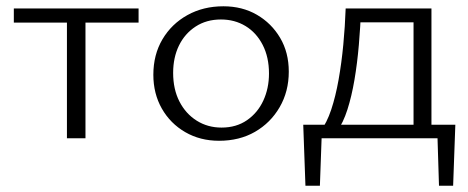

<svg xmlns="http://www.w3.org/2000/svg" viewBox="-20 -440 1490 611"><path d="M193 0V-413H252V0ZM24 -368V-413H421V-368Z M677 8Q617 8 569.5 -19.5Q522 -47 495 -94.5Q468 -142 468 -202Q468 -266 497 -315Q526 -364 576.5 -392Q627 -420 691 -420Q751 -420 797.5 -393Q844 -366 871.5 -319.5Q899 -273 899 -212Q899 -149 870 -99Q841 -49 791.5 -20.5Q742 8 677 8ZM685 -34Q732 -34 766 -57.5Q800 -81 818 -120Q836 -159 836 -206Q836 -258 816 -297Q796 -336 761.5 -357Q727 -378 683 -378Q637 -378 602.5 -355.5Q568 -333 549.5 -295Q531 -257 531 -208Q531 -156 551 -117Q571 -78 606 -56Q641 -34 685 -34Z M1000 -23Q1020 -49 1034 -91Q1048 -133 1057.5 -186.5Q1067 -240 1072.5 -298Q1078 -356 1080 -413H1129Q1127 -356 1122 -297.5Q1117 -239 1108 -186Q1099 -133 1085.5 -91Q1072 -49 1053 -23ZM952 151 945 -43H1005L998 151ZM970 0 958 -43H1429L1404 0ZM1377 151 1371 -43H1429L1422 151ZM1296 0V-413H1353V0ZM1110 -369V-413H1322V-369Z"/></svg>

Font: Ysabeau Office Light
Style: Regular
Weight: 300
Designer: Christian Thalmann (Catharsis Fonts)
Version: Version 2.001;gftools[0.9.30]; featfreeze: tnum,lnum,ss02